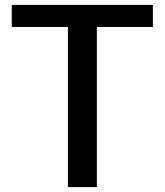

<svg xmlns="http://www.w3.org/2000/svg" viewBox="-20 -763 672 783"><path d="M257 0V-653H28V-743H603.5V-653H375V0Z"/></svg>

Font: Koeln Type Sans
Style: Regular
Weight: 400
Designer: Eben Sorkin
Foundry: Eben Sorkin
Version: Version 2.001